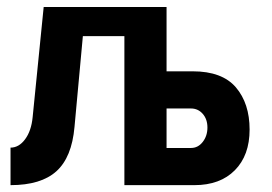

<svg xmlns="http://www.w3.org/2000/svg" viewBox="-20 -540 793 560"><path d="M107.4 -519.5H465.8V-332H542Q627.9 -332 668 -285.2Q708 -238.3 708 -162.1Q708 -86.9 665 -43.5Q622.1 0 546.9 0H342.8V-434.6H221.7L197.3 -169.9Q189.5 -81.1 144.5 -40.5Q99.6 0 10.7 0V-109.4Q35.2 -109.4 53.2 -133.8Q71.3 -158.2 75.2 -198.2ZM537.1 -223.6H465.8V-108.4H537.1Q557.6 -108.4 571.3 -126Q585 -143.6 585 -168Q585 -192.4 571.3 -208Q557.6 -223.6 537.1 -223.6Z"/></svg>

Font: Dinish
Style: Bold
Weight: 700
Designer: Bert Driehuis
Foundry: Playbeing
Version: Version 3.006; git-39231f3c-release